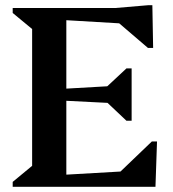

<svg xmlns="http://www.w3.org/2000/svg" viewBox="-20 -721 667 741"><path d="M29 0V-19L104 -81V-609L29 -671V-690H424L553 -701H568L571 -536H551L440 -631L236 -643V-379L394 -388L468 -457H488V-255H468L395 -324L236 -332V-47L445 -59L566 -175H586L580 0Z"/></svg>

Font: Platypi Medium
Style: Regular
Weight: 500
Designer: David Sargent
Foundry: Bolt Cutter Type
Version: Version 1.200; ttfautohint (v1.8.4.7-5d5b)